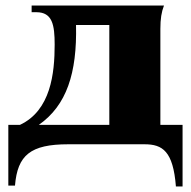

<svg xmlns="http://www.w3.org/2000/svg" viewBox="-20 -520 688 692"><path d="M374 -70H120C220 -140 258 -256 254 -430H374ZM10 149H34C43 39 90 0 226 0H501C566 0 604 25 614 152H638V-70H558V-416C558 -452 562 -477 571 -500H94V-476H111C169 -476 177 -430 177 -359C177 -256 163 -122 52 -70H10Z"/></svg>

Font: Sinistre Bold
Style: Regular
Weight: 900
Designer: Jules Durand
Foundry: Collletttivo
Version: Version 69.420;Glyphs 3.2 (3217)